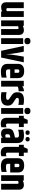

<svg xmlns="http://www.w3.org/2000/svg" viewBox="2074 -2878 813 5002"><g transform="rotate(90 2481.0 -377.5)"><path d="M271 -590H422V0H280V-27Q231 0 168.5 0Q106 0 73 -34Q40 -68 40 -132V-590H193V-162Q193 -136 222 -136Q251 -136 271 -148Z M654 -564Q707 -593 764 -593Q821 -593 855.5 -561.5Q890 -530 890 -467V0H737V-430Q737 -454 711 -454Q685 -454 663 -441V0H512V-590H654Z M1050.5 -607Q967 -607 967 -685.5Q967 -764 1050.5 -764Q1134 -764 1134 -685.5Q1134 -607 1050.5 -607ZM975 -574H1126V0H975Z M1456 -590H1604L1480 0H1304L1176 -590H1327L1361 -408Q1389 -256 1393 -119Q1395 -240 1424 -405Z M1644 -168V-439Q1644 -515 1691 -557.5Q1738 -600 1833 -600Q2016 -600 2016 -439V-236H1789V-180Q1789 -150 1805.5 -137.5Q1822 -125 1878.5 -125Q1935 -125 2002 -145V-13Q1932 6 1852 6Q1644 6 1644 -168ZM1789 -351H1877V-437Q1877 -475 1833 -475Q1789 -475 1789 -437Z M2341 -593H2358V-454H2335Q2279 -454 2237 -434V0H2086V-590H2228V-550Q2279 -581 2299.5 -587Q2320 -593 2341 -593Z M2385 -434Q2385 -514 2433.5 -554.5Q2482 -595 2590 -595Q2664 -595 2712 -580V-447Q2667 -462 2613.5 -462Q2560 -462 2545.5 -453Q2531 -444 2531 -424V-416Q2531 -404 2538.5 -395.5Q2546 -387 2571 -370L2652 -316Q2690 -291 2710.5 -261Q2731 -231 2731 -186V-161Q2731 5 2513 5Q2437 5 2383 -8V-143Q2430 -129 2487 -129Q2544 -129 2562.5 -138.5Q2581 -148 2581 -167V-176Q2581 -191 2571 -200Q2559 -212 2456 -280Q2385 -328 2385 -408Z M2871.5 -607Q2788 -607 2788 -685.5Q2788 -764 2871.5 -764Q2955 -764 2955 -685.5Q2955 -607 2871.5 -607ZM2796 -574H2947V0H2796Z M3239 -127Q3270 -127 3296 -141V-7Q3262 9 3207 9Q3122 9 3086 -31Q3050 -71 3050 -147V-463H2997V-590H3057L3103 -692H3201V-590H3290V-463H3201V-163Q3201 -127 3239 -127Z M3665 -689.5Q3665 -635 3607 -635Q3549 -635 3549 -689.5Q3549 -744 3607 -744Q3665 -744 3665 -689.5ZM3494 -689.5Q3494 -635 3436 -635Q3378 -635 3378 -689.5Q3378 -744 3436 -744Q3494 -744 3494 -689.5ZM3478 -171V-143Q3478 -109 3513 -109Q3543 -109 3563 -120V-241L3517 -229Q3492 -222 3485 -211Q3478 -200 3478 -171ZM3361 -576Q3416 -595 3518 -595Q3620 -595 3664 -550.5Q3708 -506 3708 -416V0H3567V-43Q3538 2 3466 2Q3394 2 3362 -32.5Q3330 -67 3330 -143V-177Q3330 -244 3359.5 -280Q3389 -316 3455 -334L3564 -362V-417Q3563 -443 3549 -453.5Q3535 -464 3498 -464Q3415 -464 3361 -443Z M3995 -127Q4026 -127 4052 -141V-7Q4018 9 3963 9Q3878 9 3842 -31Q3806 -71 3806 -147V-463H3753V-590H3813L3859 -692H3957V-590H4046V-463H3957V-163Q3957 -127 3995 -127Z M4102 -168V-439Q4102 -515 4149 -557.5Q4196 -600 4291 -600Q4474 -600 4474 -439V-236H4247V-180Q4247 -150 4263.5 -137.5Q4280 -125 4336.5 -125Q4393 -125 4460 -145V-13Q4390 6 4310 6Q4102 6 4102 -168ZM4247 -351H4335V-437Q4335 -475 4291 -475Q4247 -475 4247 -437Z M4686 -564Q4739 -593 4796 -593Q4853 -593 4887.5 -561.5Q4922 -530 4922 -467V0H4769V-430Q4769 -454 4743 -454Q4717 -454 4695 -441V0H4544V-590H4686Z"/></g></svg>

Font: Khand
Style: Bold
Weight: 700
Designer: Devanagari: Sanchit Sawaria, Jyotish Sonowal; Latin: Satya Rajpurohit
Foundry: Indian Type Foundry
Version: Version 1.101;PS 1.0;hotconv 1.0.78;makeotf.lib2.5.61930; tt